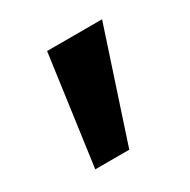

<svg xmlns="http://www.w3.org/2000/svg" viewBox="-87 -783 480 484"><g transform="rotate(-30 153.5 -540.5)"><path d="M105 -700H265L160 -381H61Z"/></g></svg>

Font: Jost*
Style: Bold
Weight: 700
Version: Version 3.7